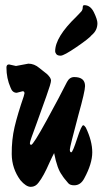

<svg xmlns="http://www.w3.org/2000/svg" viewBox="-20 -711 398 745"><path d="M42 -455 90 -464Q113 -464 133 -447Q135 -445 145.5 -437Q156 -429 162 -424Q178 -409 178 -398.5Q178 -388 160 -338Q142 -288 122 -232Q96 -163 96 -156Q96 -149 101 -149Q109 -149 161 -244Q213 -339 240 -393Q250 -412 268 -412Q310 -412 310 -377Q310 -357 284 -264Q251 -141 251 -130.5Q251 -120 256.5 -120Q262 -120 279 -172.5Q296 -225 303 -225Q307 -225 313 -216Q338 -164 338 -120Q338 -76 307 -19Q293 8 268 8Q252 8 245 0Q225 -23 221 -31Q202 -55 190 -117Q183 -104 172 -80Q149 -27 130 -3Q118 14 99.5 14Q81 14 59 -12Q26 -57 25.5 -113Q25 -169 36.5 -218Q48 -267 72 -337L75 -349Q75 -357 68 -357L45 -351Q28 -351 21 -371Q5 -407 5 -449Q5 -461 15 -461ZM194 -512Q194 -567 276 -646Q290 -660 295.5 -666.5Q301 -673 301 -682Q301 -691 307 -691Q331 -691 344.5 -663Q358 -635 358 -621Q358 -593 336 -575Q326 -562 277 -528.5Q228 -495 215.5 -495Q203 -495 198.5 -501Q194 -507 194 -512Z"/></svg>

Font: Devonshire
Style: Regular
Weight: 400
Designer: Astigmatic (AOETI)
Foundry: Astigmatic (AOETI)
Version: Version 1.001